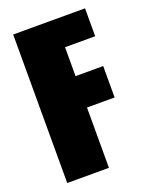

<svg xmlns="http://www.w3.org/2000/svg" viewBox="-117 -655 560 718"><g transform="rotate(-20 163.0 -295.5)"><path d="M25 0V-591H311V-480H191V-365H301V-240H191V0Z"/></g></svg>

Font: Alumni Sans Thin Black
Style: Regular
Weight: 900
Version: Version 1.018